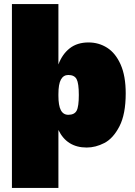

<svg xmlns="http://www.w3.org/2000/svg" viewBox="-20 -720 667 950"><path d="M602 -258Q602 -155 571 -95Q540 -35 496.5 -12.5Q453 10 409 10Q311 10 269 -77V210H39V-700H269V-401Q288 -452 325 -481Q362 -510 418 -510Q469 -510 510.5 -483.5Q552 -457 577 -400.5Q602 -344 602 -258ZM370 -250Q370 -308 359 -328.5Q348 -349 318 -349Q294 -349 281.5 -326.5Q269 -304 269 -254V-246Q269 -198 281 -175Q293 -152 318 -152Q348 -152 359 -172Q370 -192 370 -250Z"/></svg>

Font: Work Sans Black
Style: Regular
Weight: 900
Designer: Wei Huang
Foundry: Wei Huang
Version: Version 1.500